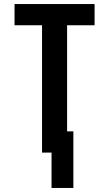

<svg xmlns="http://www.w3.org/2000/svg" viewBox="-20 -755 540 950"><path d="M235 175V0H188V-630H52V-735H448V-630H312V-105H343V175Z"/></svg>

Font: Iosevka Curly Extrabold
Style: Regular
Weight: 800
Monospace: yes
Designer: Belleve Invis
Foundry: Belleve Invis
Version: Version 22.1.2; ttfautohint (v1.8.4)